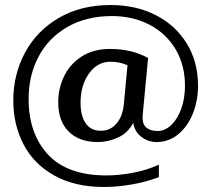

<svg xmlns="http://www.w3.org/2000/svg" viewBox="-20 -689 851 765"><path d="M33 -289Q33 -392 79.5 -479Q126 -566 214 -617.5Q302 -669 421 -669Q521 -669 600 -629Q679 -589 724 -516Q769 -443 769 -347Q769 -287 748 -235.5Q727 -184 689.5 -153.5Q652 -123 604 -123Q571 -123 543.5 -143.5Q516 -164 511 -200Q491 -160 451 -141.5Q411 -123 370 -123Q296 -123 254 -164.5Q212 -206 212 -282Q212 -337 235.5 -385.5Q259 -434 305.5 -464Q352 -494 418 -494Q505 -494 570 -458L548 -225V-220Q548 -193 564 -180Q580 -167 608 -167Q637 -167 662 -190.5Q687 -214 702 -255Q717 -296 717 -348Q717 -429 680 -492Q643 -555 576.5 -590Q510 -625 426 -625Q324 -625 248.5 -581.5Q173 -538 133.5 -463Q94 -388 94 -295Q94 -157 171 -73.5Q248 10 405 10Q451 10 507 0Q563 -10 613 -33V17Q562 36 505 46Q448 56 394 56Q279 56 197.5 11Q116 -34 74.5 -112.5Q33 -191 33 -289ZM473 -270 488 -429Q457 -443 420 -443Q368 -443 334.5 -396Q301 -349 301 -280Q301 -227 321.5 -197.5Q342 -168 382 -168Q419 -168 443.5 -196Q468 -224 473 -270Z"/></svg>

Font: Taviraj Medium
Style: Regular
Weight: 500
Designer: Katatrad Team
Foundry: CadsonDemak
Version: Version 1.001